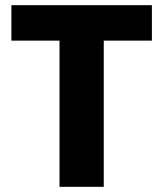

<svg xmlns="http://www.w3.org/2000/svg" viewBox="-20 -722 631 742"><path d="M24 -702H567V-565H381V0H210V-565H24Z"/></svg>

Font: SVN-Poppins
Style: Bold
Weight: 700
Designer: Ninad Kale (Devanagari), Jonny Pinhorn (Latin)
Foundry: Indian Type Foundry
Version: Version 3.200;PS 1.000;hotconv 16.6.54;makeotf.lib2.5.65590